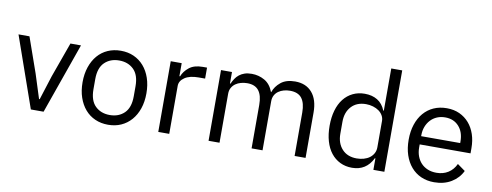

<svg xmlns="http://www.w3.org/2000/svg" viewBox="-63 -1054 3538 1380"><g transform="rotate(10 1706.5 -364.0)"><path d="M199 0 18 -516H98L188 -260L244 -84H249L305 -260L397 -516H474L292 0Z M764 12Q712 12 669 -7Q626 -26 595.5 -61.5Q565 -97 548 -146.5Q531 -196 531 -258Q531 -319 548 -369Q565 -419 595.5 -454.5Q626 -490 669 -509Q712 -528 764 -528Q816 -528 858.5 -509Q901 -490 932 -454.5Q963 -419 980 -369Q997 -319 997 -258Q997 -196 980 -146.5Q963 -97 932 -61.5Q901 -26 858.5 -7Q816 12 764 12ZM764 -59Q829 -59 870 -99Q911 -139 911 -221V-295Q911 -377 870 -417Q829 -457 764 -457Q699 -457 658 -417Q617 -377 617 -295V-221Q617 -139 658 -99Q699 -59 764 -59Z M1129 0V-516H1209V-421H1214Q1228 -458 1264 -487Q1300 -516 1363 -516H1394V-436H1347Q1282 -436 1245.5 -411.5Q1209 -387 1209 -350V0Z M1496 0V-516H1576V-432H1580Q1589 -452 1600.5 -469.5Q1612 -487 1628.5 -500Q1645 -513 1667 -520.5Q1689 -528 1719 -528Q1770 -528 1813 -503.5Q1856 -479 1877 -423H1879Q1893 -465 1931.5 -496.5Q1970 -528 2036 -528Q2115 -528 2159.5 -476.5Q2204 -425 2204 -331V0H2124V-317Q2124 -386 2097 -421Q2070 -456 2011 -456Q1987 -456 1965.5 -450Q1944 -444 1927 -432Q1910 -420 1900 -401.5Q1890 -383 1890 -358V0H1810V-317Q1810 -386 1783 -421Q1756 -456 1699 -456Q1675 -456 1653 -450Q1631 -444 1614 -432Q1597 -420 1586.5 -401.5Q1576 -383 1576 -358V0Z M2699 -84H2695Q2648 12 2544 12Q2496 12 2457 -7Q2418 -26 2390.5 -61Q2363 -96 2348.5 -146Q2334 -196 2334 -258Q2334 -320 2348.5 -370Q2363 -420 2390.5 -455Q2418 -490 2457 -509Q2496 -528 2544 -528Q2598 -528 2636.5 -504.5Q2675 -481 2695 -432H2699V-740H2779V0H2699ZM2566 -60Q2593 -60 2617.5 -67Q2642 -74 2660 -87.5Q2678 -101 2688.5 -120.5Q2699 -140 2699 -165V-357Q2699 -378 2688.5 -396.5Q2678 -415 2660 -428Q2642 -441 2617.5 -448.5Q2593 -456 2566 -456Q2498 -456 2459 -413.5Q2420 -371 2420 -302V-214Q2420 -145 2459 -102.5Q2498 -60 2566 -60Z M3143 12Q3090 12 3047.5 -7Q3005 -26 2974.5 -61.5Q2944 -97 2927.5 -146.5Q2911 -196 2911 -258Q2911 -319 2927.5 -369Q2944 -419 2974.5 -454.5Q3005 -490 3047.5 -509Q3090 -528 3143 -528Q3195 -528 3236 -509Q3277 -490 3306 -456.5Q3335 -423 3350.5 -377Q3366 -331 3366 -276V-238H2995V-214Q2995 -181 3005.5 -152.5Q3016 -124 3035.5 -103Q3055 -82 3083.5 -70Q3112 -58 3148 -58Q3197 -58 3233.5 -81Q3270 -104 3290 -147L3347 -106Q3322 -53 3269 -20.5Q3216 12 3143 12ZM3143 -461Q3110 -461 3083 -449.5Q3056 -438 3036.5 -417Q3017 -396 3006 -367.5Q2995 -339 2995 -305V-298H3280V-309Q3280 -378 3242.5 -419.5Q3205 -461 3143 -461Z"/></g></svg>

Font: IBM Plex Sans Arabic
Style: Regular
Weight: 400
Designer: Mike Abbink, Paul van der Laan, Pieter van Rosmalen, Wael Morcos, Khajak Apelian
Foundry: Bold Monday
Version: Version 1.1